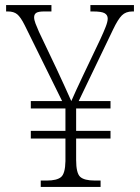

<svg xmlns="http://www.w3.org/2000/svg" viewBox="-20 -734 551 754"><path d="M140 0V-25H164Q203 -25 219.5 -38.5Q236 -52 237 -101V-190H101V-220H237V-308H101V-337H224L77 -635Q61 -667 47.5 -678Q34 -689 11 -689H4V-714H182V-689H153Q131 -689 122.5 -683.5Q114 -678 114 -666Q114 -656 119.5 -641.5Q125 -627 133 -609L202 -464Q217 -432 232.5 -398Q248 -364 260 -337Q267 -354 279.5 -380.5Q292 -407 305 -435L374 -580Q387 -608 395 -628.5Q403 -649 403 -661Q403 -675 391 -682Q379 -689 345 -689H335V-714H506V-689H500Q474 -689 458.5 -673.5Q443 -658 424 -618L289 -337H414V-308H279V-220H414V-190H279V-106Q279 -54 295 -39.5Q311 -25 352 -25H375V0Z"/></svg>

Font: Noto Serif Khmer SemiCondensed ExtraLight
Style: Regular
Weight: 200
Width: 4
Designer: Danh Hong and the Monotype Design Team
Foundry: Monotype Imaging Inc.
Version: Version 2.004; ttfautohint (v1.8.4.7-5d5b)